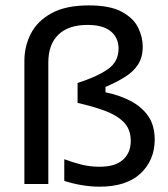

<svg xmlns="http://www.w3.org/2000/svg" viewBox="-20 -692 632 722"><path d="M71.7 0V-463.3Q71.7 -517.5 95.8 -565Q120 -612.5 173.3 -642.1Q226.7 -671.7 314.2 -671.7Q394.2 -671.7 438.3 -647.5Q482.5 -623.3 499.6 -587.9Q516.7 -552.5 516.7 -516.7Q516.7 -476.7 499.2 -449.6Q481.7 -422.5 450.4 -402.9Q419.2 -383.3 376.7 -365V-345Q429.2 -334.2 470.8 -312.5Q512.5 -290.8 537.1 -255.8Q561.7 -220.8 561.7 -166.7Q561.7 -90 508.8 -40Q455.8 10 354.2 10Q323.3 10 289.6 4.6Q255.8 -0.8 221.7 -11.7V-93.3Q250 -82.5 283.3 -73.8Q316.7 -65 354.2 -65Q414.2 -65 442.9 -91.7Q471.7 -118.3 471.7 -161.7Q471.7 -206.7 444.6 -233.3Q417.5 -260 372.5 -276.2Q327.5 -292.5 271.7 -305V-380Q342.5 -402.5 384.2 -430.8Q425.8 -459.2 425.8 -509.2Q425.8 -550 396.7 -574.2Q367.5 -598.3 308.3 -598.3Q238.3 -598.3 200 -562.1Q161.7 -525.8 161.7 -456.7V0Z"/></svg>

Font: Familjen Grotesk GF
Style: Regular
Weight: 400
Designer: Anders Wikstroem, Jonas Baeckman, Matilda Gysing, Kristian Moeller
Foundry: Familjen STHLM AB
Version: Version 2.000; Beta; Release 4; Build 6